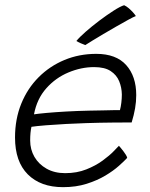

<svg xmlns="http://www.w3.org/2000/svg" viewBox="-20 -746 588 754"><path d="M479.5 -126Q468.5 -114 447 -94.8Q425.5 -75.5 393.8 -56.5Q362 -37.5 320.2 -24.2Q278.5 -11 227.5 -11Q139.5 -11 89.2 -61.2Q39 -111.5 39 -206Q39 -278.5 63.5 -338.8Q88 -399 131.8 -442.8Q175.5 -486.5 233.2 -510.5Q291 -534.5 358 -534.5Q436 -534.5 475.5 -490.5Q515 -446.5 515 -372.5Q515 -346.5 510.5 -320.5Q506 -294.5 497 -265Q493 -265 474.5 -265Q456 -265 429 -264.8Q402 -264.5 372.8 -264Q343.5 -263.5 317.5 -262.5Q282.5 -261.5 240.2 -259.2Q198 -257 160.5 -254Q123 -251 103.5 -248Q98.5 -226.5 98.5 -194Q98.5 -159 115.2 -130Q132 -101 163 -83.5Q194 -66 236 -66Q282 -66 319 -80.8Q356 -95.5 383.2 -115.5Q410.5 -135.5 426.8 -152.5Q443 -169.5 447 -173.5Q449.5 -171 454.2 -165.2Q459 -159.5 464.5 -152.2Q470 -145 474.2 -138.2Q478.5 -131.5 479.5 -126ZM113.5 -297Q129.5 -299.5 162.5 -302.5Q195.5 -305.5 239.2 -308Q283 -310.5 330.5 -311.5Q358.5 -312 385 -312.5Q411.5 -313 430 -313.5Q448.5 -314 451 -313.5Q454.5 -326 456.5 -342.8Q458.5 -359.5 458.5 -375Q458 -402.5 448 -427Q438 -451.5 414.5 -467Q391 -482.5 349.5 -482.5Q299 -482.5 248.8 -461.5Q198.5 -440.5 161.8 -399.2Q125 -358 113.5 -297ZM467.5 -725.5Q476.5 -721.5 485.5 -713.8Q494.5 -706 502 -697.8Q509.5 -689.5 513.5 -683Q504 -679.5 483.5 -668.2Q463 -657 437.2 -642.2Q411.5 -627.5 386.2 -612.5Q361 -597.5 341.8 -585.8Q322.5 -574 315 -569Q312.5 -570 307.5 -572Q302.5 -574 297 -576.2Q291.5 -578.5 287 -581Q282.5 -583.5 280 -585Q291 -599 315.8 -620.8Q340.5 -642.5 370 -664.8Q399.5 -687 426 -704Q452.5 -721 467.5 -725.5Z"/></svg>

Font: Grandstander Thin ExtraLight
Style: Italic
Weight: 250
Italic angle: -15°
Version: Version 1.200